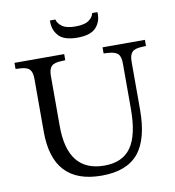

<svg xmlns="http://www.w3.org/2000/svg" viewBox="-96 -985 985 1080"><g transform="rotate(-10 396.5 -445.0)"><path d="M398 10Q119 10 119 -289V-592Q119 -631 103 -647Q87 -663 45 -664L24 -665V-700H308V-665L287 -664Q245 -663 229 -647Q213 -631 213 -592V-305Q213 -43 423 -43Q527 -43 575.5 -112.5Q624 -182 624 -331V-592Q624 -631 607.5 -646.5Q591 -662 548 -664L527 -665V-700H769V-665L748 -664Q706 -663 690 -647Q674 -631 674 -592V-318Q674 -149 607.5 -69.5Q541 10 398 10ZM398 -778Q321 -778 290 -813.5Q259 -849 262 -900H293Q298 -877 322.5 -859.5Q347 -842 398 -842Q450 -842 474.5 -859.5Q499 -877 503 -900H533Q537 -849 506 -813.5Q475 -778 398 -778Z"/></g></svg>

Font: Hedvig Letters Serif 18pt
Style: Regular
Weight: 400
Designer: Alexander Örn & Tor Weibull
Foundry: Kanon Foundry
Version: Version 1.000